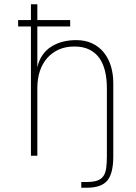

<svg xmlns="http://www.w3.org/2000/svg" viewBox="-20 -730 636 900"><path d="M125 0V-606H65V-636H125V-710H155V-636H309V-606H155V-414Q162 -447 179 -471.5Q196 -496 220.5 -511.5Q245 -527 274.5 -534.5Q304 -542 337 -542Q380 -542 412.5 -526.5Q445 -511 467 -483.5Q489 -456 500 -419.5Q511 -383 511 -341V3Q511 83 483 116.5Q455 150 387 150H361V123H387Q416 123 434.5 117Q453 111 463.5 97Q474 83 477.5 60Q481 37 481 3V-317Q481 -360 472.5 -396Q464 -432 446 -457.5Q428 -483 399 -497.5Q370 -512 329 -512Q287 -512 255 -497.5Q223 -483 200.5 -457Q178 -431 166.5 -395.5Q155 -360 155 -317V0Z"/></svg>

Font: Geist Thin
Style: Regular
Weight: 400
Designer: Basement.studio, Andrés Briganti, Mateo Zaragoza
Foundry: Basement.studio, Vercel, Andrés Briganti, Guido Ferreyra, Mateo Zaragoza
Version: Version 1.401